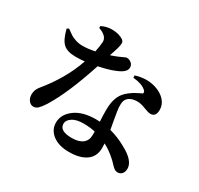

<svg xmlns="http://www.w3.org/2000/svg" viewBox="-178 -1029 1355 1307"><g transform="rotate(30 500.0 -375.5)"><path d="M266 -776V-790Q304 -810 347 -810Q405 -810 441 -784Q448 -778 450.5 -769.5Q453 -761 449.5 -742.5Q446 -724 440.5 -707Q435 -690 422 -651Q453 -661 478.5 -672Q504 -683 515 -688.5Q526 -694 531 -694Q550 -694 566.5 -681Q583 -668 583 -646Q583 -620 552 -600Q500 -567 387 -544Q304 -289 219 -152Q197 -118 181 -102.5Q165 -87 146 -87Q122 -87 107.5 -107Q93 -127 93 -154Q93 -190 117 -219Q240 -368 295 -529Q262 -525 225 -525Q161 -525 128.5 -552.5Q96 -580 76 -661L91 -669Q118 -649 132.5 -639.5Q147 -630 173 -621.5Q199 -613 229 -613Q268 -613 323 -624Q333 -670 335 -707Q335 -734 310 -753Q295 -765 266 -776ZM592 -122V-149Q552 -159 500 -159Q443 -159 412 -138Q381 -117 381 -90Q381 -33 478 -33Q533 -33 562.5 -56Q592 -79 592 -122ZM637 -598 636 -616Q718 -642 792 -620Q843 -604 872.5 -572Q902 -540 902 -498Q902 -443 859 -443Q842 -443 805 -458Q768 -473 738 -472Q685 -470 663 -439Q645 -413 656 -344Q658 -328 666.5 -281.5Q675 -235 679 -212Q745 -195 805 -161Q912 -105 912 -42Q912 -15 898.5 -0.5Q885 14 866 14Q852 14 841.5 7.5Q831 1 813 -18.5Q795 -38 783 -48Q739 -88 691 -113Q692 -101 692 -77Q692 -11 644 24Q596 59 509 59Q428 59 380.5 22.5Q333 -14 333 -71Q333 -135 393.5 -180.5Q454 -226 559 -226Q579 -226 589 -225Q586 -273 586 -315Q586 -409 627 -457Q640 -473 659 -487.5Q678 -502 688 -508Q698 -514 722 -526Q746 -538 747 -538Q754 -551 738 -564Q706 -592 637 -598Z"/></g></svg>

Font: Swei Spring CJKtc
Style: Bold
Weight: 700
Version: Version 1.021